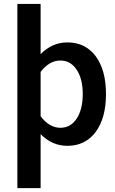

<svg xmlns="http://www.w3.org/2000/svg" viewBox="-20 -746 593 988"><path d="M525.4 -262.2C525.4 -343.8 507.8 -408.7 472.7 -456.5C437 -503.9 388.7 -527.8 327.1 -527.8C274.4 -527.8 228.5 -507.8 189 -467.3V-725.6H69.3V222.2H189V-55.7C228.5 -15.6 274.4 4.4 326.7 4.4C388.7 4.4 437 -19.5 472.7 -67.4C507.8 -115.2 525.4 -180.2 525.4 -262.2ZM290 -434.6C325.7 -434.6 353.5 -418.9 374.5 -387.2C395.5 -355.5 405.8 -314 405.8 -262.2C405.8 -210 395.5 -168 375 -136.2C354 -104.5 326.2 -88.4 290.5 -88.4C252 -88.4 216.3 -110.8 189 -147.9V-376C216.3 -412.6 251.5 -434.6 290 -434.6Z"/></svg>

Font: Estedad SemiBold
Style: Regular
Weight: 600
Designer: Amin Abedi
Version: Version 7.3